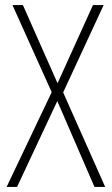

<svg xmlns="http://www.w3.org/2000/svg" viewBox="-20 -827 439 754"><path d="M393 -93 228 -464 387 -807H345L206 -500L70 -807H29L183 -465L6 -93H47L205 -430L351 -93Z"/></svg>

Font: Noto Sans Kannada UI Condensed ExtraLight
Style: Regular
Weight: 200
Width: 3
Designer: Jelle Bosma - Monotype Design Team
Foundry: Monotype Imaging Inc.
Version: Version 2.005